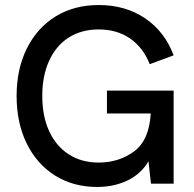

<svg xmlns="http://www.w3.org/2000/svg" viewBox="-20 -730 772 763"><path d="M46 -349Q46 -456 87 -538Q128 -620 201.5 -665Q275 -710 372 -710Q479 -710 557 -657Q635 -604 670 -510L575 -475Q549 -541 497 -577Q445 -613 372 -613Q304 -613 253.5 -581Q203 -549 175.5 -489Q148 -429 148 -349Q148 -268 175.5 -208.5Q203 -149 253.5 -116.5Q304 -84 372 -84Q453 -84 513 -128.5Q573 -173 579 -279H405V-370H670V0H580L570 -89Q540 -38 486 -12.5Q432 13 366 13Q272 13 199.5 -32Q127 -77 86.5 -159Q46 -241 46 -349Z"/></svg>

Font: Hanken Grotesk Medium
Style: Regular
Weight: 500
Designer: Alfredo Marco Pradil
Foundry: Hanken Design Co.
Version: Version 3.014